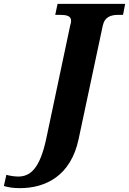

<svg xmlns="http://www.w3.org/2000/svg" viewBox="-168 -734 668 994"><path d="M-65 240C70 240 199 175 239 -14L364 -601C374 -648 408 -657 444 -657H469L480 -714H130L118 -657H143C173 -657 200 -653 200 -627C200 -621 199 -612 196 -605L71 -14C38 138 -10 180 -74 180C-92 180 -119 176 -135 171L-148 229C-123 236 -101 240 -65 240Z"/></svg>

Font: Noto Serif SemiCondensed Extra
Style: Italic
Weight: 800
Width: 4
Italic angle: -12°
Designer: Monotype Design Team
Foundry: Monotype Imaging Inc.
Version: Version 1.901